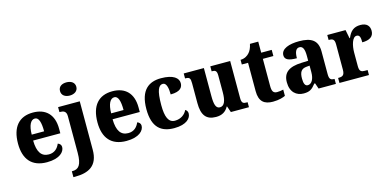

<svg xmlns="http://www.w3.org/2000/svg" viewBox="-86 -1306 4244 2080"><g transform="rotate(-15 2036.0 -266.0)"><path d="M294 10C438 10 494 -54 494 -108C494 -132 478 -148 457 -155C436 -105 399 -67 335 -67C253 -67 210 -125 208 -256H513V-308C513 -467 426 -550 283 -550C129 -550 41 -453 41 -265C41 -91 124 10 294 10ZM349 -322H210C211 -426 241 -482 287 -482C331 -482 349 -423 349 -322Z M719 -624C768 -624 811 -649 811 -698C811 -749 768 -772 719 -772C668 -772 628 -749 628 -698C628 -649 668 -624 719 -624ZM527 240H548C698 240 806 187 806 8V-536H563V-480H567C607 -480 640 -471 640 -414V-3C640 133 603 174 534 174H527Z M1185 10C1329 10 1385 -54 1385 -108C1385 -132 1369 -148 1348 -155C1327 -105 1290 -67 1226 -67C1144 -67 1101 -125 1099 -256H1404V-308C1404 -467 1317 -550 1174 -550C1020 -550 932 -453 932 -265C932 -91 1015 10 1185 10ZM1240 -322H1101C1102 -426 1132 -482 1178 -482C1222 -482 1240 -423 1240 -322Z M1721 10C1862 10 1912 -53 1912 -104C1912 -123 1903 -141 1885 -150C1864 -103 1815 -66 1749 -66C1677 -66 1648 -134 1648 -267C1648 -436 1677 -486 1724 -486C1764 -486 1777 -424 1777 -353C1893 -353 1914 -402 1914 -444C1914 -500 1859 -550 1719 -550C1585 -550 1481 -483 1481 -266C1481 -59 1577 10 1721 10Z M2190 10C2256 10 2300 -16 2329 -69H2333L2357 0H2560V-56H2550C2516 -56 2493 -60 2493 -118V-536H2270V-480H2273C2307 -480 2328 -475 2328 -418V-230C2328 -138 2308 -80 2257 -80C2210 -80 2198 -132 2198 -222V-536H1972V-480H1976C2023 -480 2032 -466 2032 -409V-188C2032 -54 2078 10 2190 10Z M2828 10C2898 10 2946 -7 2968 -18V-88C2948 -83 2923 -79 2898 -79C2854 -79 2841 -105 2841 -163V-467H2959V-536H2841V-660H2748C2739 -616 2723 -584 2705 -565C2687 -544 2654 -520 2605 -519V-467H2675V-149C2675 -31 2732 10 2828 10Z M3173 10C3242 10 3268 -11 3310 -64H3319L3341 0H3535V-56H3532C3490 -56 3476 -72 3476 -126V-380C3476 -505 3406 -550 3268 -550C3157 -550 3065 -519 3065 -446C3065 -397 3108 -378 3199 -378C3199 -448 3217 -486 3255 -486C3295 -486 3310 -448 3310 -374V-320L3234 -317C3094 -312 3026 -263 3026 -154C3026 -42 3092 10 3173 10ZM3238 -65C3208 -65 3195 -95 3195 -150C3195 -221 3215 -257 3277 -262L3311 -265V-191C3311 -115 3282 -65 3238 -65Z M3575 0H3906V-56H3874C3838 -56 3814 -64 3814 -123V-276C3814 -356 3838 -446 3886 -446C3921 -446 3928 -416 3928 -361C4008 -361 4058 -390 4058 -456C4058 -509 4028 -548 3956 -548C3882 -548 3841 -514 3811 -440H3806L3787 -536H3582V-480H3586C3627 -480 3648 -471 3648 -412V-128C3648 -65 3622 -56 3579 -56H3575Z"/></g></svg>

Font: Noto Serif Lao SemiCondensed ExtraBold
Style: Regular
Weight: 800
Width: 4
Designer: Monotype Design Team
Foundry: Monotype Imaging Inc.
Version: Version 2.003